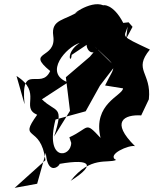

<svg xmlns="http://www.w3.org/2000/svg" viewBox="-20 -801 746 930"><path d="M591 -613 622 -671 603 -693 577 -690C528 -785 477 -777 481 -775C415 -804 303 -710 362 -747C296 -701 226 -710 238 -627C255 -512 101 -557 223 -457C179 -360 78 -504 99 -296L60 -433C188 -352 77 -281 160 -245C65 -113 178 -202 200 -25L51 109L160 89L202 -61C214 98 324 -58 236 -1C412 -37 457 -10 322 75C418 -47 502 -8 542 -26C494 -52 606 -101 634 -93C513 -212 582 -247 664 -242L701 -320C715 -451 623 -460 706 -561C555 -632 583 -618 598 -672ZM400 -584C397 -566 432 -485 514 -643L415 -526L299 -427L319 -264L242 -140C292 -294 251 -253 183 -320L309 -402C188 -447 302 -574 366 -593C293 -545 324 -485 327 -535ZM325 -109C324 -36 196 -18 249 -222L395 -262L464 -386L536 -480L438 -576C559 -462 541 -496 489 -387L576 -373C573 -337 428 -299 467 -133C389 -217 415 -181 316 -136Z"/></svg>

Font: Asimov Silicon
Style: Regular
Weight: 400
Designer: Google
Version: Version 2.000980; 2014